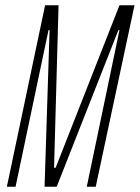

<svg xmlns="http://www.w3.org/2000/svg" viewBox="-20 -708 530 728"><path d="M6 0 151 -688H202L185 -72H191L433 -688H490L343 0H309L433 -594H429L195 0H149L168 -594H164L39 0Z"/></svg>

Font: Saira Ultra Condensed Thin
Style: Italic
Weight: 100
Width: 1
Italic angle: -12°
Designer: Hector Gatti with collaboration of the Omnibus-Type team
Foundry: Omnibus-Type
Version: Version 1.001; ttfautohint (v1.8)